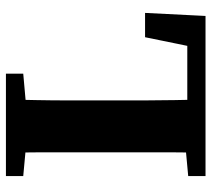

<svg xmlns="http://www.w3.org/2000/svg" viewBox="-52 -644 697 632"><g transform="rotate(-90 296.0 -328.5)"><path d="M32 0V-57L173 -70H188V0ZM108 0Q110 -51 110 -101Q110 -151 110 -199Q110 -247 110 -290V-350Q110 -402 110 -453Q110 -504 110 -555.5Q110 -607 108 -657H284Q283 -607 282 -556Q281 -505 281 -453.5Q281 -402 281 -350V-294Q281 -249 281 -200.5Q281 -152 282 -101.5Q283 -51 284 0ZM199 0V-60H491L454 -28L489 -199H569L559 0ZM32 -600V-657H369V-600L223 -587H173Z"/></g></svg>

Font: Source Serif 4 18pt
Style: Bold
Weight: 700
Designer: Frank Grießhammer
Foundry: Adobe Systems Incorporated
Version: Version 4.004;hotconv 1.0.116;makeotfexe 2.5.65601